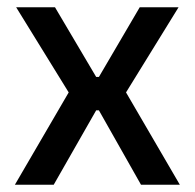

<svg xmlns="http://www.w3.org/2000/svg" viewBox="-20 -509 536 529"><path d="M21 0 177.5 -268.5V-241L24.5 -489H131.5L245 -297H252.5L365 -489H472L319 -241V-268.5L475.5 0H368.5L252.5 -205H245L128 0Z"/></svg>

Font: Anek Telugu Medium
Style: Regular
Weight: 500
Designer: Omkar Bhoir (Telugu), Yesha Goshar (Latin)
Foundry: Ek Type
Version: Version 1.003